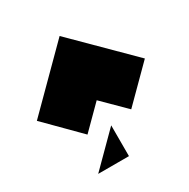

<svg xmlns="http://www.w3.org/2000/svg" viewBox="-242 -1042 1564 1589"><g transform="rotate(-30 540.0 -248.0)"><path d="M538 -822 1056 -308 748 0 538 -208 330 0 24 -308 538 -822ZM244 326 538 32V326Z"/></g></svg>

Font: El Pececito
Style: Regular
Weight: 400
Designer: deFharo
Foundry: deFharo
Version: El Pececito Version 1.000